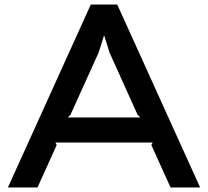

<svg xmlns="http://www.w3.org/2000/svg" viewBox="-20 -830 921 850"><path d="M866 0H735L650 -188L656 -199H225L231 -188L146 0H15L382 -810H499ZM601 -310 589 -322 465 -597 442 -671H440L417 -598L292 -322L280 -310Z"/></svg>

Font: TypoPRO Sinkin Sans
Style: 500 Medium
Weight: 500
Designer: Keith Bates
Foundry: K-Type
Version: Sinkin Sans (version 1.0)  by Keith Bates   •   © 2014   www